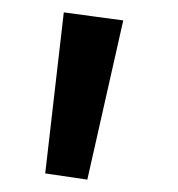

<svg xmlns="http://www.w3.org/2000/svg" viewBox="-20 -561 288 310"><path d="M53 -281 83 -541 179 -528 121 -271Z"/></svg>

Font: FiraGO
Style: Regular
Weight: 400
Designer: bBox Type
Foundry: bBox Type GmbH
Version: Version 1.001;April 20, 2020;FontCreator 12.0.0.2555 64-bit